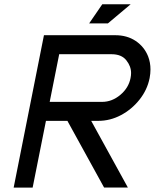

<svg xmlns="http://www.w3.org/2000/svg" viewBox="-20 -859 709 879"><path d="M207.5 -392.6H447.3Q492.7 -392.6 530.8 -424.6Q568.8 -456.5 577.6 -501.5Q580.1 -513.7 580.1 -524.9Q580.1 -555.7 558.1 -583.3Q536.1 -610.8 490.7 -610.8H251ZM397.5 -305.7 565.4 -0.5H456.5L288.6 -305.7H190.4L129.4 0H42.5L181.2 -697.8H507.8Q562 -697.8 601.3 -671.4Q640.6 -645 658.2 -600.6Q668.9 -572.8 668.9 -541Q668.9 -522 665 -501.5Q654.3 -447.8 618.9 -403.1Q583.5 -358.4 533.9 -332Q484.4 -305.7 430.2 -305.7ZM388.2 -752 448.2 -839.4H578.1L474.1 -752Z"/></svg>

Font: Qaz
Style: Italic
Weight: 400
Italic angle: -11.25°
Designer: GGBotNet
Foundry: f0n7
Version: 0.70